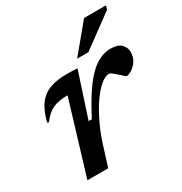

<svg xmlns="http://www.w3.org/2000/svg" viewBox="-170 -856 935 984"><g transform="rotate(-30 298.0 -364.5)"><path d="M194 -428H189Q140 -428 106.2 -412.5Q72.5 -397 42.5 -356L33.5 -359Q49.5 -424.5 77.8 -460.5Q106 -496.5 147.5 -510.5Q189 -524.5 244 -524.5Q262 -524.5 276.5 -524Q291 -523.5 307.5 -522.5L221.5 -259.5H240.5Q292.5 -360.5 336.2 -418.2Q380 -476 420.5 -500.5Q461 -525 503 -525Q546.5 -525 566 -505.5Q585.5 -486 585.5 -459Q585.5 -428 570.5 -406.2Q555.5 -384.5 536.8 -373Q518 -361.5 506.5 -361.5Q504 -361.5 494 -370.5Q484 -379.5 472.5 -390Q461 -400.5 449.8 -409Q438.5 -417.5 433 -417.5Q409.5 -417.5 381.8 -394Q354 -370.5 325.2 -329.5Q296.5 -288.5 270.8 -235.2Q245 -182 226 -122.5L187.5 0H64.5ZM330.5 -566 465.5 -729H595.5L588.5 -706.5L397 -566Z"/></g></svg>

Font: Newsreader Caption Medium
Style: Italic
Weight: 500
Italic angle: -17°
Designer: Hugues Gentile
Foundry: Production Type
Version: Version 1.001